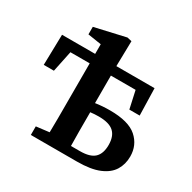

<svg xmlns="http://www.w3.org/2000/svg" viewBox="-148 -802 947 949"><g transform="rotate(30 326.0 -328.0)"><path d="M144 0V-49L218 -58Q219 -95 219 -137Q219 -179 219 -213V-452H109L84 -332H26L30 -506H219V-561L142 -573V-616L317 -656L343 -650L340 -506H558L562 -352H503L481 -452H340V-295Q379 -301 423 -301Q529 -301 576 -259.5Q623 -218 623 -153Q623 -109 602 -74.5Q581 -40 533.5 -20Q486 0 407 0ZM342 -215Q342 -179 342 -134.5Q342 -90 343 -52H394Q452 -52 477 -76Q502 -100 502 -149Q502 -199 475.5 -223Q449 -247 390 -247Q365 -247 342 -244Z"/></g></svg>

Font: Source Serif 4 SmText Semibold
Style: Regular
Weight: 600
Designer: Frank Grießhammer
Foundry: Adobe
Version: Version 4.005;hotconv 1.1.0;makeotfexe 2.6.0